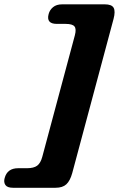

<svg xmlns="http://www.w3.org/2000/svg" viewBox="-109 -760 562 908"><path d="M91 -18.5 245 -593Q253 -623 243.2 -635Q233.5 -647 201.5 -647H160Q108.5 -647 121 -693.5Q126 -713 142 -726.2Q158 -739.5 185 -739.5H386.5Q419.5 -739.5 428.5 -723Q437.5 -706.5 428 -670.5L232.5 59Q222.5 95 204.8 111.5Q187 128 154 128H-47.5Q-74.5 128 -83.5 114.8Q-92.5 101.5 -87 82Q-74.5 35.5 -23 35.5H18.5Q50.5 35.5 66.8 23.5Q83 11.5 91 -18.5Z"/></svg>

Font: Fraunces 9pt S100 Black
Style: Italic
Weight: 900
Italic angle: -16°
Version: Version 1.000; ttfautohint (v1.8.3)